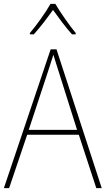

<svg xmlns="http://www.w3.org/2000/svg" viewBox="-20 -969 544 989"><path d="M265 -949H240C217 -907 166 -836 134 -799V-792H154C187 -828 226 -880 253 -918C281 -879 318 -828 351 -792H370V-799C342 -832 290 -906 265 -949ZM476 0H504L271 -715H241L0 0H27L120 -275H386ZM282 -601 377 -300H128L227 -600C236 -630 246 -657 255 -687C265 -653 274 -627 282 -601Z"/></svg>

Font: Noto Sans Sinhala UI SemiCondensed Thin
Style: Regular
Weight: 100
Width: 4
Designer: Jelle Bosma - Monotype Design Team
Foundry: Monotype Imaging Inc.
Version: Version 2.006